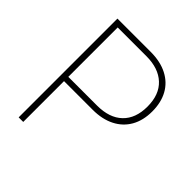

<svg xmlns="http://www.w3.org/2000/svg" viewBox="-195 -853 988 988"><g transform="rotate(45 299.0 -359.5)"><path d="M560.5 -507.8Q560.5 -442.4 533.7 -395Q506.8 -347.7 456.5 -322.3Q406.2 -296.9 337.9 -296.9H128.9V0H95.7V-718.8H337.9Q408.2 -718.8 458.5 -692.9Q508.8 -667 534.7 -619.6Q560.5 -572.3 560.5 -507.8ZM525.4 -507.8Q525.4 -594.7 475.6 -641.1Q425.8 -687.5 337.9 -687.5H128.9V-328.1H337.9Q427.7 -328.1 476.6 -375Q525.4 -421.9 525.4 -507.8Z"/></g></svg>

Font: Min Sans VF VF
Style: Regular
Weight: 400
Designer: Jinseong-Kim, NotoSansCJK, Nunito
Foundry: Jinseong-Kim
Version: Version 1.420;Glyphs 3.1.2 (3151)